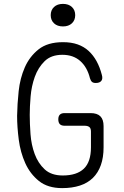

<svg xmlns="http://www.w3.org/2000/svg" viewBox="-20 -958 640 988"><path d="M448 -281Q448 -298 439.5 -304.5Q431 -311 415 -311H312Q296 -311 288 -319Q280 -327 280 -344Q280 -360 288 -368Q296 -376 312 -376H446Q480 -376 496.5 -359.5Q513 -343 513 -309V-200Q513 -148 499 -108.5Q485 -69 458 -42.5Q431 -16 391 -3Q351 10 300 10Q226 10 180.5 -26.5Q135 -63 110 -118.5Q85 -174 76.5 -239.5Q68 -305 68 -362Q69 -422 76 -488.5Q83 -555 107.5 -611Q132 -667 178.5 -704Q225 -741 304 -741Q347 -741 379.5 -729.5Q412 -718 436 -696Q460 -674 477 -643Q494 -612 504 -573Q510 -553 501.5 -542Q493 -531 473 -531Q460 -531 453.5 -536.5Q447 -542 443 -555Q429 -612 393 -644Q357 -676 301 -676Q243 -676 209.5 -643Q176 -610 159 -562.5Q142 -515 137.5 -461.5Q133 -408 133 -367Q133 -322 137 -267.5Q141 -213 158.5 -165.5Q176 -118 210 -86.5Q244 -55 303 -55Q375 -55 411.5 -90Q448 -125 448 -200ZM304 -822Q275 -822 258 -838Q241 -854 241 -880Q241 -906 258 -922Q275 -938 304 -938Q333 -938 350 -922Q367 -906 367 -880Q367 -854 350 -838Q333 -822 304 -822Z"/></svg>

Font: Maple Mono ExtraLight
Style: Regular
Weight: 275
Monospace: yes
Designer: subframe7536
Version: Version 7.000